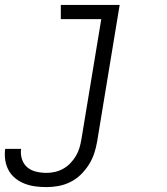

<svg xmlns="http://www.w3.org/2000/svg" viewBox="-61 -550 681 783"><path d="M129 213Q105 213 82.5 210Q60 207 39.5 199Q19 191 2 177.5Q-15 164 -25.5 145Q-36 126 -39.5 103.5Q-43 81 -40 58Q-39 58 -39 57.5Q-39 57 -39 57H25Q25 57 25 57Q25 57 25 57Q22 79 28.5 99Q35 119 50 132Q65 145 86 150Q107 155 129 155Q146 155 163.5 151Q181 147 197 138Q213 129 226 115.5Q239 102 248.5 86Q258 70 263 53Q268 36 271 18L352 -472H187V-530H427L335 28Q331 52 323 76Q315 100 301 122Q287 144 268 162.5Q249 181 225.5 192.5Q202 204 177.5 208.5Q153 213 129 213Z"/></svg>

Font: Iosevka Slab LtExObl
Style: Regular
Weight: 300
Width: 7
Italic angle: -9°
Monospace: yes
Designer: Belleve Invis
Foundry: Belleve Invis
Version: Version 11.1.0; ttfautohint (v1.8.3)